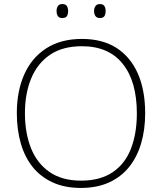

<svg xmlns="http://www.w3.org/2000/svg" viewBox="-20 -917 799 947"><path d="M696 -358Q696 -277 676 -209.5Q656 -142 616.5 -93Q577 -44 517.5 -17Q458 10 379 10Q300 10 240.5 -17Q181 -44 141.5 -93Q102 -142 82.5 -210Q63 -278 63 -359Q63 -467 99.5 -549.5Q136 -632 208 -678.5Q280 -725 384 -725Q485 -725 554 -681Q623 -637 659.5 -555Q696 -473 696 -358ZM103 -359Q103 -261 133 -186Q163 -111 224.5 -68.5Q286 -26 380 -26Q474 -26 535.5 -67.5Q597 -109 626 -184Q655 -259 655 -358Q655 -515 585.5 -602Q516 -689 384 -689Q289 -689 227 -647Q165 -605 134 -530.5Q103 -456 103 -359ZM259 -863Q259 -877 265.5 -887Q272 -897 287 -897Q304 -897 310 -887Q316 -877 316 -863Q316 -847 310 -837.5Q304 -828 287 -828Q272 -828 265.5 -837.5Q259 -847 259 -863ZM444 -863Q444 -877 451 -887Q458 -897 472 -897Q489 -897 495 -887Q501 -877 501 -863Q501 -847 495 -837.5Q489 -828 472 -828Q458 -828 451 -837.5Q444 -847 444 -863Z"/></svg>

Font: Noto Sans Khmer ExtraLight
Style: Regular
Weight: 250
Version: Version 2.003